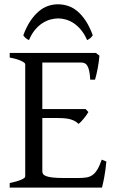

<svg xmlns="http://www.w3.org/2000/svg" viewBox="-20 -857 536 877"><path d="M465.8 -119.1Q461.9 -77.1 455.8 -45.7Q449.7 -14.2 445.8 0H24.4V-21Q57.6 -27.8 76.4 -35.9Q95.2 -43.9 95.2 -50.8V-564Q95.2 -569.8 77.4 -578.6Q59.6 -587.4 24.4 -594.2V-615.2H418L434.1 -603Q433.1 -590.3 431.2 -575.2Q429.2 -560.1 426.3 -544.9Q423.3 -529.8 420.2 -516.1Q417 -502.4 414.1 -493.2H392.1Q391.1 -515.6 387.9 -530.8Q384.8 -545.9 379.9 -554.9Q375 -564 367.9 -567.6Q360.8 -571.3 352.1 -571.3H173.3V-358.9H371.1L383.8 -345.2Q379.9 -338.4 374.3 -330.6Q368.7 -322.8 362.5 -315.2Q356.4 -307.6 350.3 -301.3Q344.2 -294.9 338.9 -291Q331.5 -298.3 323 -303.2Q314.5 -308.1 303.5 -311.5Q292.5 -314.9 277.6 -316.4Q262.7 -317.9 242.2 -317.9H173.3V-75.2Q173.3 -67.9 176.8 -62.3Q180.2 -56.6 190.9 -52.5Q201.7 -48.3 221.2 -46.1Q240.7 -43.9 272.9 -43.9H335.9Q358.4 -43.9 374.3 -46.4Q390.1 -48.8 402.3 -57.4Q414.6 -65.9 424.6 -82.5Q434.6 -99.1 444.8 -127.9ZM86.4 -695.8Q101.1 -735.4 119.4 -762.2Q137.7 -789.1 158 -805.9Q178.2 -822.8 200.2 -830.1Q222.2 -837.4 244.1 -837.4Q268.1 -837.4 290.5 -830.1Q313 -822.8 333.3 -805.9Q353.5 -789.1 371.3 -762.2Q389.2 -735.4 403.8 -695.8Q397.9 -687 392.1 -682.4Q386.2 -677.7 377.9 -673.8Q365.7 -701.7 349.9 -720.7Q334 -739.7 316.4 -751.2Q298.8 -762.7 280.5 -767.8Q262.2 -772.9 246.1 -772.9Q229 -772.9 210.2 -767.8Q191.4 -762.7 173.6 -751.2Q155.8 -739.7 139.9 -720.7Q124 -701.7 112.3 -673.8Q104 -677.7 98.1 -682.4Q92.3 -687 86.4 -695.8Z"/></svg>

Font: Gentium Plus Phon
Style: Regular
Weight: 400
Designer: J. Victor Gaultney, Annie Olsen, Iska Routamaa, Becca Hirsbrunner
Foundry: SIL International
Version: Version 5.000